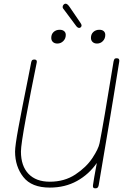

<svg xmlns="http://www.w3.org/2000/svg" viewBox="-20 -1024 669 1045"><path d="M629 -689 597 -491Q594 -473 590 -449Q586 -425 581 -394L517 -15Q515 -7 511.5 -3Q508 1 499 1Q491 1 488 -2.5Q485 -6 486 -16Q490 -46 507 -137Q464 -75 399 -39Q334 -3 251 -3Q152 -3 107 -60.5Q62 -118 62 -199Q62 -230 80 -328Q98 -426 133 -599L150 -686Q152 -694 155.5 -697Q159 -700 167 -700Q183 -700 180 -684Q148 -528 121 -382Q94 -236 94 -199Q94 -121 135 -78Q176 -35 251 -35Q331 -35 390.5 -74.5Q450 -114 483 -164Q516 -214 522 -245Q542 -344 598 -689Q600 -698 603 -702.5Q606 -707 615 -707Q632 -707 629 -689ZM259 -818Q259 -838 272 -850Q285 -862 305 -862Q320 -862 329 -854.5Q338 -847 338 -834Q338 -814 324.5 -800.5Q311 -787 292 -787Q277 -787 268 -795.5Q259 -804 259 -818ZM475 -818Q475 -838 488 -850Q501 -862 521 -862Q536 -862 544.5 -854.5Q553 -847 553 -834Q553 -814 540 -800.5Q527 -787 508 -787Q493 -787 484 -795.5Q475 -804 475 -818ZM395 -882 331 -968Q327 -973 324 -977Q321 -981 321 -986Q321 -993 326 -998.5Q331 -1004 337 -1004Q347 -1004 359 -986L417 -901Q424 -891 424 -886Q424 -880 420 -876Q416 -872 411 -872Q403 -872 395 -882Z"/></svg>

Font: Mali ExtraLight
Style: Italic
Weight: 275
Italic angle: -10°
Version: Version 1.000; ttfautohint (v1.6)